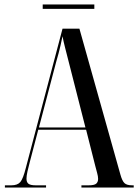

<svg xmlns="http://www.w3.org/2000/svg" viewBox="-20 -843 621 863"><path d="M2 0V-10H31Q59 -10 71.5 -25Q84 -40 96 -88L261 -714H337L521 -59Q529 -30 539.5 -20Q550 -10 574 -10H581V0H346V-10H378Q404 -10 412.5 -17.5Q421 -25 421 -39Q421 -50 416.5 -66Q412 -82 408 -98L367 -260H152L114 -115Q108 -93 103.5 -72.5Q99 -52 99 -40Q99 -24 108 -17Q117 -10 141 -10H187V0ZM155 -270H364L297 -533Q281 -596 273 -627Q265 -658 261 -680Q256 -656 252 -638.5Q248 -621 243.5 -604Q239 -587 232 -563ZM172 -803V-823H404V-803Z"/></svg>

Font: Noto Serif Display ExtraCondensed Medium
Style: Regular
Weight: 500
Width: 2
Designer: Monotype Design Team
Foundry: Monotype Imaging Inc.
Version: Version 2.009